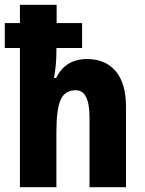

<svg xmlns="http://www.w3.org/2000/svg" viewBox="-23 -780 603 800"><path d="M213 -760V-684H319V-580H212V-560Q212 -538 209.5 -510Q207 -482 202 -455H211Q249 -534 340 -534Q416 -534 459 -483.5Q502 -433 502 -335V0H350V-290Q350 -404 293 -404Q247 -404 229.5 -364Q212 -324 212 -230V0H60V-580H-3V-684H60V-760Z"/></svg>

Font: Noto Sans Ethiopic Condensed ExtraBold
Style: Regular
Weight: 800
Width: 3
Designer: Monotype Design Team
Foundry: Monotype Imaging Inc.
Version: Version 2.102; ttfautohint (v1.8.4.7-5d5b)